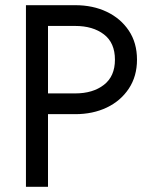

<svg xmlns="http://www.w3.org/2000/svg" viewBox="-20 -720 588 740"><path d="M80 0V-700H270Q338 -700 391.5 -674.5Q445 -649 476.5 -602Q508 -555 508 -490Q508 -426 476.5 -378.5Q445 -331 391.5 -305.5Q338 -280 270 -280H165V0ZM165 -360H270Q338 -360 380.5 -393Q423 -426 423 -490Q423 -555 380.5 -587.5Q338 -620 270 -620H165Z"/></svg>

Font: Jost
Style: Regular
Weight: 400
Version: Version 3.710